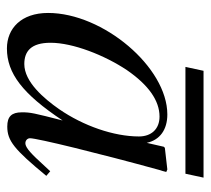

<svg xmlns="http://www.w3.org/2000/svg" viewBox="-46 -536 594 541"><g transform="rotate(90 250.5 -266.0)"><path d="M481 -543H180L169 -492H470ZM463 -111 436 -82C406 -49 393 -41 384 -41C376 -41 370 -47 370 -54C370 -74 412 -246 459 -417C462 -427 463 -429 465 -438L458 -441L397 -434L394 -431L383 -383C375 -420 346 -441 303 -441C170 -441 17 -260 17 -105C17 -29 61 11 117 11C187 11 245 -33 320 -146C299 -64 297 -56 297 -31C297 -2 309 10 337 10C377 10 401 -9 476 -100ZM365 -361C365 -290 335 -204 288 -136C258 -93 211 -38 161 -38C125 -38 101 -57 101 -112C101 -175 136 -264 178 -327C220 -388 264 -419 309 -419C344 -419 365 -396 365 -361Z"/></g></svg>

Font: STIXGeneral
Style: Italic
Weight: 400
Italic angle: -16.33°
Designer: MicroPress Inc., with final additions and corrections provided by Coen Hoffman, Elsevier (retired)
Version: Version 1.1.0